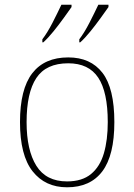

<svg xmlns="http://www.w3.org/2000/svg" viewBox="-20 -786 571 816"><path d="M265 10Q172 10 118.5 -58Q65 -126 65 -267Q65 -407 117 -474.5Q169 -542 270 -542Q365 -542 415.5 -476.5Q466 -411 466 -267Q466 -126 415 -58Q364 10 265 10ZM265 -15Q329 -15 367 -46.5Q405 -78 421.5 -134.5Q438 -191 438 -267Q438 -395 397.5 -456Q357 -517 270 -517Q176 -517 134.5 -454.5Q93 -392 93 -267Q93 -148 134.5 -81.5Q176 -15 265 -15ZM317 -619Q339 -648 360.5 -690Q382 -732 398 -766H441V-756Q429 -739 408.5 -710.5Q388 -682 365 -653.5Q342 -625 321 -606H317ZM160 -619Q182 -648 203.5 -690Q225 -732 241 -766H284V-756Q272 -739 251.5 -710.5Q231 -682 208 -653.5Q185 -625 164 -606H160Z"/></svg>

Font: Noto Serif Telugu Thin
Style: Regular
Weight: 100
Designer: Jelle Bosma - Monotype Design Team
Foundry: Monotype Imaging Inc.
Version: Version 2.005; ttfautohint (v1.8.4.7-5d5b)